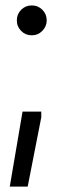

<svg xmlns="http://www.w3.org/2000/svg" viewBox="-20 -529 233 707"><path d="M152 -454Q152 -432 136 -415.5Q120 -399 97 -399Q74 -399 58 -415Q42 -431 42 -454Q42 -477 58 -493Q74 -509 97 -509Q120 -509 136 -493Q152 -477 152 -454ZM16 158 63 -118H132V-97L82 158Z"/></svg>

Font: Nacelle Light
Style: Regular
Weight: 300
Designer: Sora Sagano
Foundry: Sora Sagano
Version: Version 1.000;FEAKit 1.0